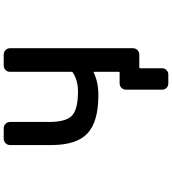

<svg xmlns="http://www.w3.org/2000/svg" viewBox="34 -828 932 1040"><g transform="rotate(-90 500.0 -308.0)"><path d="M568.4 137.7Q553.7 137.7 543.9 127.9Q534.2 118.2 534.2 103.5V-91.8Q534.2 -105.5 543.9 -115.7Q553.7 -126 568.4 -126H627Q630.9 -126 630.9 -130.9V-264.6Q630.9 -268.6 627 -266.6Q576.2 -241.2 503.9 -241.2Q432.6 -241.2 380.9 -255.9Q329.1 -270.5 297.4 -300.3Q265.6 -330.1 250 -378.9Q234.4 -427.7 234.4 -494.1V-719.7Q234.4 -734.4 244.6 -744.1Q254.9 -753.9 269.5 -753.9H324.2Q338.9 -753.9 349.1 -744.1Q359.4 -734.4 359.4 -719.7V-507.8Q359.4 -417 393.6 -384.3Q427.7 -351.6 524.4 -351.6Q584 -351.6 627.9 -379.9Q630.9 -381.8 630.9 -386.7V-719.7Q630.9 -734.4 641.1 -744.1Q651.4 -753.9 666 -753.9H723.6Q738.3 -753.9 748.5 -744.1Q758.8 -734.4 758.8 -719.7V-53.7Q758.8 -39.1 748.5 -29.3Q738.3 -19.5 723.6 -19.5H655.3Q650.4 -19.5 650.4 -14.6V103.5Q650.4 118.2 640.1 127.9Q629.9 137.7 616.2 137.7Z"/></g></svg>

Font: Rounded-L Mgen+ 1m medium
Style: Regular
Weight: 500
Designer: [Source Han Sans]
Ryoko NISHIZUKA  (kana & ideographs); Paul D. Hunt (Latin, Greek & Cyrillic); Wenlong ZHANG  (bopomofo
Version: Version 1.059.20150602